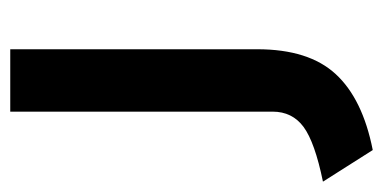

<svg xmlns="http://www.w3.org/2000/svg" viewBox="-272 -340 765 384"><g transform="rotate(-90 111.0 -148.5)"><path d="M2.4 214 -60.8 114.4Q18.1 98.2 48.7 75.6Q79.2 53 79.2 13.8V-511H204V-17Q204 86.1 154.3 139.9Q104.7 193.8 2.4 214Z"/></g></svg>

Font: Overpass
Style: Regular
Weight: 400
Designer: Delve Withrington, Dave Bailey, Thomas Jockin
Foundry: Delve Fonts LLC
Version: Version 4.000